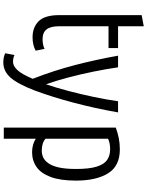

<svg xmlns="http://www.w3.org/2000/svg" viewBox="119 -840 909 1188"><g transform="rotate(90 574.0 -246.5)"><path d="M211 7Q149 7 111.5 -31Q74 -69 74 -159V-668L143 -681V-522H278V-463H143V-157Q143 -104 162.5 -79.5Q182 -55 222 -55Q238 -55 253 -57.5Q268 -60 283 -67L294 -12Q259 7 211 7Z M367 188Q348 188 333.5 184.5Q319 181 310 176L321 119Q331 124 342 126Q353 128 363 128Q388 128 413.5 101.5Q439 75 468 6Q417 -125 383.5 -254Q350 -383 325 -522H397Q407 -452 423.5 -370.5Q440 -289 460.5 -212Q481 -135 502 -76Q524 -141 544 -217.5Q564 -294 580.5 -372.5Q597 -451 607 -522H676Q651 -380 616 -247.5Q581 -115 540 -5Q500 99 460.5 143.5Q421 188 367 188Z M770 185V-508Q803 -520 835.5 -526.5Q868 -533 905 -533Q1008 -533 1053 -460Q1098 -387 1098 -262Q1098 -165 1075.5 -105Q1053 -45 1013.5 -17.5Q974 10 922 10Q897 10 875 3.5Q853 -3 839 -13V185ZM913 -50Q933 -50 952.5 -58Q972 -66 989 -88.5Q1006 -111 1016 -153Q1026 -195 1026 -262Q1026 -344 1011.5 -390Q997 -436 970 -454.5Q943 -473 904 -473Q865 -473 839 -460V-73Q865 -50 913 -50Z"/></g></svg>

Font: Ubuntu Sans Condensed
Style: Regular
Weight: 400
Width: 3
Designer: Dalton Maag Ltd
Foundry: Dalton Maag Ltd
Version: Version 1.006; ttfautohint (v1.8.4.7-5d5b)